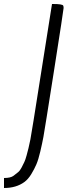

<svg xmlns="http://www.w3.org/2000/svg" viewBox="-28 -740 338 960"><path d="M-8 200V150Q25 150 39.5 139Q54 128 63 120.5Q72 113 80 97.5Q88 82 93.5 70.5Q99 59 105 37Q111 15 114.5 0.5Q118 -14 124 -43Q134 -99 140 -139L232 -720H237Q284 -720 288 -712Q290 -708 290 -700Q290 -692 242.5 -389.5Q195 -87 189 -55Q183 -23 173.5 17.5Q164 58 154 81.5Q144 105 128.5 130.5Q113 156 94 170Q53 200 -8 200Z"/></svg>

Font: Economica
Style: Italic
Weight: 400
Designer: Vicente Lamonaca
Foundry: Vicente Lamonaca
Version: Version 1.100